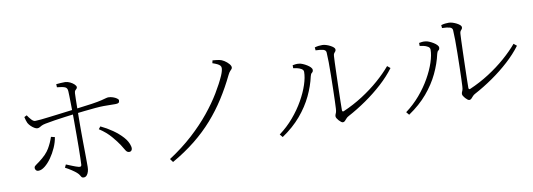

<svg xmlns="http://www.w3.org/2000/svg" viewBox="-58 -1089 4050 1458"><g transform="rotate(-10 1967.5 -360.0)"><path d="M375 -113Q397 -104 423 -93.5Q449 -83 468 -78Q477 -76 483 -78Q489 -80 490 -90Q491 -107 492 -143Q493 -179 493.5 -224Q494 -269 494 -313Q494 -357 494 -389Q494 -410 494 -439Q494 -468 493.5 -500Q493 -532 492.5 -563Q492 -594 491.5 -619Q491 -644 490 -658Q489 -683 471 -690.5Q453 -698 410 -702L409 -726Q426 -728 445.5 -729Q465 -730 478 -730Q497 -729 515.5 -720Q534 -711 546.5 -699Q559 -687 559 -677Q559 -669 553.5 -664.5Q548 -660 543 -654Q538 -648 537 -633Q536 -616 535.5 -585.5Q535 -555 534.5 -519Q534 -483 533.5 -448.5Q533 -414 533 -387Q533 -368 533 -332Q533 -296 533.5 -253.5Q534 -211 534.5 -170.5Q535 -130 535 -101.5Q535 -73 535 -66Q535 -47 530 -30Q525 -13 515.5 -2.5Q506 8 492 8Q481 8 476 2Q471 -4 466.5 -13Q462 -22 451 -32Q436 -46 411.5 -62Q387 -78 364 -90ZM127 -522 147 -532Q159 -513 175 -495.5Q191 -478 205 -479Q220 -479 249 -482Q278 -485 314.5 -489.5Q351 -494 387.5 -498.5Q424 -503 455 -507Q486 -511 504 -513Q596 -524 648.5 -532Q701 -540 726.5 -546.5Q752 -553 762.5 -556Q773 -559 781 -559Q798 -559 815.5 -553Q833 -547 845 -538.5Q857 -530 857 -523Q857 -509 850 -504Q843 -499 825 -499Q806 -499 784.5 -499.5Q763 -500 735 -500Q712 -500 670.5 -496.5Q629 -493 585 -488Q541 -483 507 -479Q475 -475 432.5 -469.5Q390 -464 348.5 -457.5Q307 -451 277 -445Q257 -441 246 -435.5Q235 -430 228 -425.5Q221 -421 210 -421Q201 -421 188 -428.5Q175 -436 162.5 -448Q150 -460 142 -474Q138 -482 134 -495Q130 -508 127 -522ZM812 -185Q794 -213 758 -255.5Q722 -298 668 -333L683 -352Q730 -330 773 -300Q816 -270 847 -235.5Q878 -201 887 -164Q892 -146 886 -134.5Q880 -123 866 -123Q849 -123 838 -142.5Q827 -162 812 -185ZM300 -339 329 -332Q323 -293 305 -252.5Q287 -212 263 -178Q239 -144 212.5 -123Q186 -102 163 -102Q150 -102 143.5 -110Q137 -118 137 -127Q137 -136 142.5 -141.5Q148 -147 157 -153Q166 -159 178 -168Q237 -212 261.5 -254Q286 -296 300 -339Z M1604 -677 1609 -698Q1623 -697 1635 -695.5Q1647 -694 1660 -692Q1678 -689 1697.5 -676.5Q1717 -664 1730.5 -648.5Q1744 -633 1744 -621Q1744 -613 1739 -607.5Q1734 -602 1726.5 -594Q1719 -586 1710 -568Q1666 -477 1614.5 -396.5Q1563 -316 1500.5 -245Q1438 -174 1359 -110.5Q1280 -47 1180 10L1161 -16Q1264 -83 1344.5 -156.5Q1425 -230 1485 -304Q1545 -378 1586.5 -447Q1628 -516 1653 -573Q1661 -592 1664.5 -606Q1668 -620 1668 -629Q1668 -640 1661 -648Q1654 -656 1639.5 -663Q1625 -670 1604 -677Z M2391 -660Q2408 -665 2421.5 -666.5Q2435 -668 2450 -668Q2463 -668 2479 -663Q2495 -658 2509.5 -650.5Q2524 -643 2533.5 -634.5Q2543 -626 2543 -618Q2543 -608 2538.5 -603Q2534 -598 2529 -591.5Q2524 -585 2523 -571Q2522 -559 2520.5 -520.5Q2519 -482 2517.5 -430Q2516 -378 2514.5 -323.5Q2513 -269 2512 -224Q2511 -179 2511 -156Q2511 -140 2524 -145Q2603 -179 2674.5 -225Q2746 -271 2805.5 -323Q2865 -375 2907 -425L2930 -406Q2887 -348 2826 -292.5Q2765 -237 2695 -188.5Q2625 -140 2554 -102Q2542 -96 2534 -86.5Q2526 -77 2519 -70Q2512 -63 2503 -63Q2497 -63 2489 -69Q2481 -75 2473 -84Q2465 -93 2460 -101.5Q2455 -110 2455 -116Q2455 -125 2457.5 -130.5Q2460 -136 2463.5 -145.5Q2467 -155 2468 -175Q2469 -193 2470.5 -233Q2472 -273 2473 -324.5Q2474 -376 2475 -430Q2476 -484 2475.5 -530.5Q2475 -577 2473 -606Q2472 -624 2452.5 -630Q2433 -636 2393 -637ZM2202 -533V-556Q2211 -558 2225 -559.5Q2239 -561 2252 -559Q2264 -558 2279.5 -551.5Q2295 -545 2310.5 -535.5Q2326 -526 2336 -515.5Q2346 -505 2346 -495Q2346 -481 2336.5 -474.5Q2327 -468 2323 -450Q2307 -377 2271.5 -302.5Q2236 -228 2177.5 -159Q2119 -90 2033 -32L2014 -55Q2075 -100 2124 -157.5Q2173 -215 2207.5 -276Q2242 -337 2260.5 -393Q2279 -449 2279 -491Q2279 -506 2264 -515Q2249 -524 2230.5 -528Q2212 -532 2202 -533Z M3366 -660Q3383 -665 3396.5 -666.5Q3410 -668 3425 -668Q3438 -668 3454 -663Q3470 -658 3484.5 -650.5Q3499 -643 3508.5 -634.5Q3518 -626 3518 -618Q3518 -608 3513.5 -603Q3509 -598 3504 -591.5Q3499 -585 3498 -571Q3497 -559 3495.5 -520.5Q3494 -482 3492.5 -430Q3491 -378 3489.5 -323.5Q3488 -269 3487 -224Q3486 -179 3486 -156Q3486 -140 3499 -145Q3578 -179 3649.5 -225Q3721 -271 3780.5 -323Q3840 -375 3882 -425L3905 -406Q3862 -348 3801 -292.5Q3740 -237 3670 -188.5Q3600 -140 3529 -102Q3517 -96 3509 -86.5Q3501 -77 3494 -70Q3487 -63 3478 -63Q3472 -63 3464 -69Q3456 -75 3448 -84Q3440 -93 3435 -101.5Q3430 -110 3430 -116Q3430 -125 3432.5 -130.5Q3435 -136 3438.5 -145.5Q3442 -155 3443 -175Q3444 -193 3445.5 -233Q3447 -273 3448 -324.5Q3449 -376 3450 -430Q3451 -484 3450.5 -530.5Q3450 -577 3448 -606Q3447 -624 3427.5 -630Q3408 -636 3368 -637ZM3177 -533V-556Q3186 -558 3200 -559.5Q3214 -561 3227 -559Q3239 -558 3254.5 -551.5Q3270 -545 3285.5 -535.5Q3301 -526 3311 -515.5Q3321 -505 3321 -495Q3321 -481 3311.5 -474.5Q3302 -468 3298 -450Q3282 -377 3246.5 -302.5Q3211 -228 3152.5 -159Q3094 -90 3008 -32L2989 -55Q3050 -100 3099 -157.5Q3148 -215 3182.5 -276Q3217 -337 3235.5 -393Q3254 -449 3254 -491Q3254 -506 3239 -515Q3224 -524 3205.5 -528Q3187 -532 3177 -533Z"/></g></svg>

Font: Noto Serif KR
Style: Regular
Weight: 200
Designer: Ryoko NISHIZUKA 西塚涼子 (kana & ideographs); Frank Grießhammer (Latin, Greek & Cyrillic); Wenlong ZHANG 张文龙 (bopomofo); San
Foundry: Adobe
Version: Version 2.001;hotconv 1.1.0;makeotfexe 2.6.0